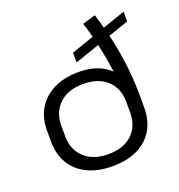

<svg xmlns="http://www.w3.org/2000/svg" viewBox="-135 -857 909 977"><g transform="rotate(-20 319.5 -368.5)"><path d="M310 8Q231 8 174.5 -19.5Q118 -47 87.5 -97.5Q57 -148 57 -219V-276Q57 -346 88 -396.5Q119 -447 175.5 -474.5Q232 -502 310 -502Q357 -502 395 -490.5Q433 -479 461 -457.5Q489 -436 506 -406L482 -409Q477 -461 467.5 -513.5Q458 -566 445.5 -619Q433 -672 416 -724L486 -745Q511 -667 528 -589Q545 -511 553.5 -432.5Q562 -354 562 -276V-219Q562 -148 532 -97.5Q502 -47 445.5 -19.5Q389 8 310 8ZM310 -57Q392 -57 439 -100.5Q486 -144 486 -219V-275Q486 -350 439 -393.5Q392 -437 310 -437Q229 -437 181.5 -393Q134 -349 134 -275V-219Q134 -145 181.5 -101Q229 -57 310 -57ZM317 -604 630 -712V-659L317 -551Z"/></g></svg>

Font: Pathway Extreme 8pt Thin Light
Style: Regular
Weight: 300
Version: Version 1.001;gftools[0.9.26]